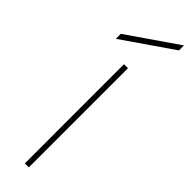

<svg xmlns="http://www.w3.org/2000/svg" viewBox="-282 -686 679 679"><g transform="rotate(45 57.5 -346.5)"><path d="M48 0V-496H68V0ZM-36 -539V-564L151 -693V-668Z"/></g></svg>

Font: DM Sans 36pt Thin
Style: Regular
Weight: 250
Designer: Colophon Foundry, Jonny Pinhorn
Foundry: Colophon Foundry
Version: Version 4.004;gftools[0.9.30]